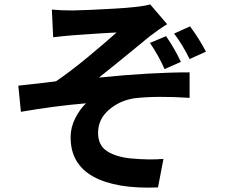

<svg xmlns="http://www.w3.org/2000/svg" viewBox="-20 -806 1040 881"><path d="M742 -640Q781 -584 810 -522L735 -489Q708 -551 668 -609ZM852 -685Q893 -630 925 -569L850 -535Q819 -599 779 -652ZM218 -762Q262 -758 313 -758Q334 -758 391 -760.5Q448 -763 507.5 -766.5Q567 -770 600 -774Q648 -779 669 -786L747 -695Q730 -685 708 -669.5Q686 -654 669 -641Q638 -616 602 -586Q511 -511 434 -450Q670 -474 850 -474V-357Q698 -367 596 -355Q527 -344 478.5 -301Q430 -258 430 -197Q430 -139 471 -112.5Q512 -86 580 -79Q669 -71 730 -77L705 54Q513 62 408.5 4.5Q304 -53 304 -176Q304 -222 325.5 -264Q347 -306 375 -332Q232 -320 76 -293L64 -413Q124 -419 190 -427Q215 -430 237 -433Q306 -480 385.5 -546Q465 -612 515 -657Q490 -655 443 -653Q405 -650 369 -648Q333 -646 313 -644Q274 -641 224 -635Z"/></svg>

Font: Source Han Sans CN Bold
Style: Bold
Weight: 700
Designer: Ryoko NISHIZUKA 西塚涼子 (kana & ideographs); Paul D. Hunt (Latin, Greek & Cyrillic); Wenlong ZHANG 张文龙 (bopomofo); Sandoll 
Foundry: Adobe Systems Incorporated
Version: Version 1.00;May 30, 2023;FontCreator 11.5.0.2422 32-bit